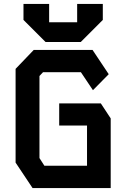

<svg xmlns="http://www.w3.org/2000/svg" viewBox="-20 -953 640 973"><path d="M151 -700 59 -604V-129L145 0H541V-353L491 -429H280V-317H421V-113H205L180 -152V-568L198 -587H390L451 -496L531 -577L449 -700ZM99 -852V-933H229V-840H371V-933H501V-852L389 -740H211Z"/></svg>

Font: Kode Mono
Style: Bold
Weight: 700
Monospace: yes
Designer: Isa Ozler
Foundry: Kadena LLC
Version: Version 1.206;gftools[0.9.28]